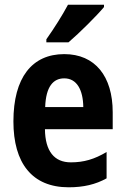

<svg xmlns="http://www.w3.org/2000/svg" viewBox="-20 -786 533 816"><path d="M422 -756V-766H269C245 -721 211 -667 177 -619V-606H271C319 -647 392 -720 422 -756ZM253 -556C116 -556 37 -456 37 -270C37 -93 116 10 272 10C335 10 386 -2 433 -28V-140C381 -109 336 -96 281 -96C211 -96 172 -143 171 -237H459V-309C459 -462 384 -556 253 -556ZM253 -453C306 -453 333 -405 334 -331H172C175 -419 207 -453 253 -453Z"/></svg>

Font: Noto Sans Telugu Condensed
Style: Bold
Weight: 700
Width: 3
Designer: Jelle Bosma - Monotype Design Team
Foundry: Monotype Imaging Inc.
Version: Version 2.005